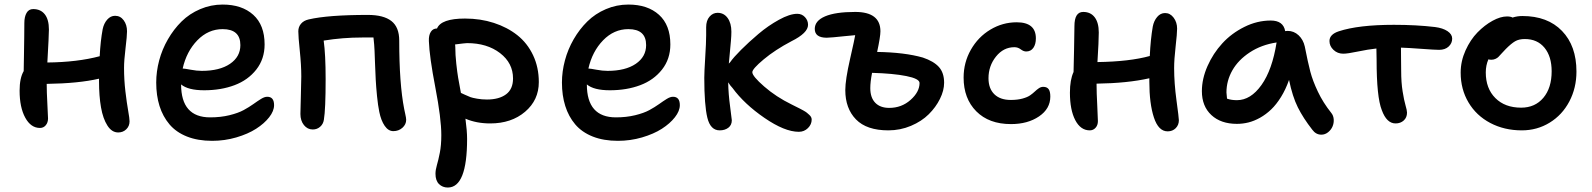

<svg xmlns="http://www.w3.org/2000/svg" viewBox="-20 -570 7058 851"><path d="M157.2 -2.9Q116.7 -2.9 91.8 -48.6Q66.9 -94.2 66.9 -168Q66.9 -224.1 85 -254.9Q85.4 -279.3 86.2 -324.7Q86.9 -370.1 87.4 -405.5Q87.9 -440.9 87.9 -467.8Q87.9 -495.6 97.7 -512.7Q107.4 -529.8 127 -529.8Q160.2 -529.8 178.5 -506.6Q196.8 -483.4 196.8 -439Q196.8 -413.6 189.9 -293Q323.2 -294.4 421.9 -320.8Q425.3 -388.2 435.1 -440.9Q440.4 -466.3 455.3 -483.2Q470.2 -500 490.2 -500Q513.7 -500 528.3 -480Q543 -460 543 -431.2Q543 -410.6 536.4 -356.4Q529.8 -302.2 529.8 -269Q529.8 -215.3 535.9 -164.3Q542 -113.3 548.1 -79.1Q554.2 -44.9 554.2 -32.2Q554.2 -11.2 539.8 2.9Q525.4 17.1 503.9 17.1Q475.6 17.1 456.1 -13.4Q436.5 -43.9 427.7 -94Q418.9 -144 418.9 -210V-221.2Q328.1 -200.2 187 -198.2Q187 -163.1 189.9 -110.1Q192.9 -57.1 192.9 -44.9Q192.9 -26.9 182.9 -14.9Q172.9 -2.9 157.2 -2.9Z M920.4 54.2Q856.9 54.2 808.8 35.2Q760.7 16.1 731.2 -18.8Q701.7 -53.7 687 -100.3Q672.4 -147 672.4 -204.1Q672.4 -252.9 685.5 -302.2Q698.7 -351.6 724.4 -396Q750 -440.4 784.9 -474.9Q819.8 -509.3 867.2 -529.5Q914.6 -549.8 966.8 -549.8Q1052.2 -549.8 1102.5 -504.4Q1152.8 -459 1152.8 -373Q1152.8 -308.6 1116 -261.7Q1079.1 -214.8 1019.3 -192.4Q959.5 -169.9 884.8 -169.9Q813.5 -169.9 782.7 -195.8Q782.7 -49.8 911.6 -49.8Q958 -49.8 996.8 -59.3Q1035.6 -68.8 1059.8 -82Q1084 -95.2 1102.8 -108.6Q1121.6 -122.1 1137 -131.6Q1152.3 -141.1 1164.6 -141.1Q1194.8 -141.1 1194.8 -104Q1194.8 -78.1 1173.1 -50.3Q1151.4 -22.5 1115.2 0.7Q1079.1 23.9 1027.3 39.1Q975.6 54.2 920.4 54.2ZM791.5 -266.1Q798.3 -266.1 825.2 -261Q852.1 -255.9 874.5 -255.9Q953.6 -255.9 999.5 -287.1Q1045.4 -318.4 1045.4 -370.1Q1045.4 -440.9 966.8 -440.9Q902.8 -440.9 854.7 -391.4Q806.6 -341.8 789.6 -266.1Z M1723.1 11.2Q1701.2 11.2 1685.1 -12.2Q1668.9 -35.6 1661.1 -74.2Q1655.3 -102.1 1651.1 -143.8Q1647 -185.5 1645.3 -217.3Q1643.6 -249 1642.1 -292Q1640.6 -335 1640.1 -345.2Q1639.2 -370.1 1635.3 -403.8H1585.4Q1499 -403.8 1414.6 -390.1Q1423.3 -329.1 1423.3 -219.2Q1423.3 -85 1415.5 -39.1Q1412.6 -20 1398.9 -8.1Q1385.3 3.9 1366.2 3.9Q1342.8 3.9 1327.1 -15.6Q1311.5 -35.2 1311.5 -64.9Q1311.5 -85.4 1313.5 -145Q1315.4 -204.6 1315.4 -231Q1315.4 -281.2 1308.8 -344.7Q1302.2 -408.2 1302.2 -431.2Q1302.2 -450.7 1314.2 -464.8Q1326.2 -479 1348.1 -483.9Q1434.1 -503.9 1610.4 -503.9Q1680.2 -503.9 1714.8 -476.8Q1749.5 -449.7 1749.5 -390.1Q1749.5 -199.2 1771.5 -86.9Q1772 -83.5 1776.1 -65.2Q1780.3 -46.9 1780.3 -39.1Q1780.3 -18.6 1763.7 -3.7Q1747.1 11.2 1723.1 11.2Z M1964.8 261.2Q1941.4 261.2 1925.8 245.8Q1910.2 230.5 1910.2 200.2Q1910.2 183.1 1916.5 161.6Q1922.9 140.1 1929.4 107.2Q1936 74.2 1936 28.8Q1936 -44.9 1909.7 -181.6Q1883.3 -318.4 1880.9 -388.2Q1879.9 -413.6 1889.4 -428.7Q1898.9 -443.8 1917 -443.8Q1935.1 -487.8 2041 -487.8Q2109.4 -487.8 2168.9 -468.5Q2228.5 -449.2 2272.9 -414.1Q2317.4 -378.9 2342.8 -325.2Q2368.2 -271.5 2368.2 -206.1Q2368.2 -126.5 2307.4 -74.7Q2246.6 -22.9 2152.8 -22.9Q2091.8 -22.9 2043 -43.9Q2050.3 10.3 2050.3 45.9Q2050.3 261.2 1964.8 261.2ZM1998 -361.8Q1998 -327.1 2002.4 -287.6Q2006.8 -248 2010.5 -226.3Q2014.2 -204.6 2022.9 -158.2Q2024.4 -157.7 2040.5 -150.1Q2056.6 -142.6 2065.4 -139.4Q2074.2 -136.2 2094.7 -132.6Q2115.2 -128.9 2138.2 -128.9Q2191.9 -128.9 2222.9 -151.9Q2253.9 -174.8 2253.9 -222.2Q2253.9 -290.5 2196.3 -334.7Q2138.7 -378.9 2050.3 -378.9Q2042.5 -378.9 1997.1 -373Q1997.1 -371.1 1997.6 -367.2Q1998 -363.3 1998 -361.8Z M2718.8 54.2Q2655.3 54.2 2607.2 35.2Q2559.1 16.1 2529.5 -18.8Q2500 -53.7 2485.4 -100.3Q2470.7 -147 2470.7 -204.1Q2470.7 -252.9 2483.9 -302.2Q2497.1 -351.6 2522.7 -396Q2548.3 -440.4 2583.3 -474.9Q2618.2 -509.3 2665.5 -529.5Q2712.9 -549.8 2765.1 -549.8Q2850.6 -549.8 2900.9 -504.4Q2951.2 -459 2951.2 -373Q2951.2 -308.6 2914.3 -261.7Q2877.4 -214.8 2817.6 -192.4Q2757.8 -169.9 2683.1 -169.9Q2611.8 -169.9 2581.1 -195.8Q2581.1 -49.8 2710 -49.8Q2756.3 -49.8 2795.2 -59.3Q2834 -68.8 2858.2 -82Q2882.3 -95.2 2901.1 -108.6Q2919.9 -122.1 2935.3 -131.6Q2950.7 -141.1 2962.9 -141.1Q2993.2 -141.1 2993.2 -104Q2993.2 -78.1 2971.4 -50.3Q2949.7 -22.5 2913.6 0.7Q2877.4 23.9 2825.7 39.1Q2773.9 54.2 2718.8 54.2ZM2589.8 -266.1Q2596.7 -266.1 2623.5 -261Q2650.4 -255.9 2672.9 -255.9Q2752 -255.9 2797.9 -287.1Q2843.8 -318.4 2843.8 -370.1Q2843.8 -440.9 2765.1 -440.9Q2701.2 -440.9 2653.1 -391.4Q2605 -341.8 2587.9 -266.1Z M3169.9 7.8Q3128.9 7.8 3115.2 -48.1Q3101.6 -104 3101.6 -225.1Q3101.6 -249 3105.7 -315.4Q3109.9 -381.8 3109.9 -414.1V-449.2Q3109.9 -479 3124.8 -496.1Q3139.6 -513.2 3160.6 -513.2Q3188.5 -513.2 3205.1 -490.2Q3221.7 -467.3 3221.7 -429.2Q3221.7 -412.1 3219.7 -389.2Q3217.8 -366.2 3214.8 -335.4Q3211.9 -304.7 3210.4 -288.1Q3211.4 -289.6 3216.8 -294.9Q3230.5 -314.9 3264.6 -349.1Q3298.8 -383.3 3341.8 -419.7Q3384.8 -456.1 3432.6 -482.4Q3480.5 -508.8 3513.7 -508.8Q3534.2 -508.8 3547.9 -494.1Q3561.5 -479.5 3561.5 -460Q3561.5 -423.8 3487.8 -387.2Q3415.5 -349.1 3365 -306.9Q3314.5 -264.6 3314.5 -250Q3314.5 -232.4 3367.2 -186.5Q3419.9 -140.6 3488.8 -106.9Q3494.1 -104.5 3506.3 -98.1Q3518.6 -91.8 3524.7 -88.9Q3530.8 -85.9 3540.8 -80.3Q3550.8 -74.7 3555.9 -70.6Q3561 -66.4 3566.9 -61Q3572.8 -55.7 3575.2 -50.5Q3577.6 -45.4 3577.6 -40Q3577.6 -18.6 3561 -2.2Q3544.4 14.2 3520.5 14.2Q3458 14.2 3368.4 -47.4Q3278.8 -108.9 3226.6 -180.2Q3217.3 -189.5 3207.5 -205.1Q3208.5 -152.8 3216.1 -97.4Q3223.6 -42 3223.6 -37.1Q3223.6 -15.6 3208.3 -3.9Q3192.9 7.8 3169.9 7.8Z M3917.5 7.8Q3821.3 7.8 3773.9 -40.8Q3726.6 -89.4 3726.6 -170.9Q3726.6 -215.8 3747.6 -308.1Q3768.6 -400.4 3770.5 -414.1Q3752.4 -412.6 3723.6 -409.7Q3694.8 -406.7 3674.6 -404.8Q3654.3 -402.8 3644.5 -402.8Q3591.3 -402.8 3591.3 -441.9Q3591.3 -478 3637.2 -497.6Q3683.1 -517.1 3770.5 -517.1Q3882.3 -517.1 3882.3 -431.2Q3882.3 -407.7 3867.7 -339.8Q3989.7 -337.9 4070.3 -314.9Q4118.2 -298.8 4141.4 -273.2Q4164.6 -247.6 4164.6 -203.1Q4164.6 -168.9 4146.2 -131.8Q4127.9 -94.7 4096.4 -63.5Q4064.9 -32.2 4017.6 -12.2Q3970.2 7.8 3917.5 7.8ZM3837.4 -179.2Q3837.4 -137.2 3859.4 -114.5Q3881.3 -91.8 3921.4 -91.8Q3976.1 -91.8 4015.9 -127.2Q4055.7 -162.6 4055.7 -202.1Q4055.7 -221.2 3997.1 -232.9Q3938.5 -244.6 3845.2 -247.1Q3837.4 -207 3837.4 -179.2Z M4460.9 -20Q4363.3 -20 4307.1 -76.7Q4251 -133.3 4251 -226.1Q4251 -293 4283.2 -349.6Q4315.4 -406.2 4369.6 -438.7Q4423.8 -471.2 4486.3 -471.2Q4571.3 -471.2 4571.3 -399.9Q4571.3 -374 4560.1 -357.9Q4548.8 -341.8 4528.3 -341.8Q4516.6 -341.8 4504.2 -351.3Q4491.7 -360.8 4476.1 -360.8Q4427.7 -360.8 4394.5 -319.3Q4361.3 -277.8 4361.3 -223.1Q4361.3 -177.7 4387.2 -152.3Q4413.1 -127 4460 -127Q4489.7 -127 4512 -133.1Q4534.2 -139.2 4546.1 -147.7Q4558.1 -156.2 4566.9 -164.6Q4575.7 -172.9 4584.7 -179Q4593.8 -185.1 4604 -185.1Q4620.1 -185.1 4627.7 -175Q4635.3 -165 4635.3 -142.1Q4635.3 -87.9 4585.2 -54Q4535.2 -20 4460.9 -20Z M4810.1 7.8Q4769.5 7.8 4745.8 -37.6Q4722.2 -83 4722.2 -159.2Q4722.2 -216.3 4738.3 -251Q4738.8 -276.4 4740.5 -348.6Q4742.2 -420.9 4742.2 -454.1Q4742.2 -517.1 4781.2 -517.1Q4814 -517.1 4832 -493.4Q4850.1 -469.7 4850.1 -425.8Q4850.1 -388.7 4844.2 -294.9Q4986.3 -296.9 5076.2 -321.8Q5079.6 -395.5 5089.4 -452.1Q5094.2 -477.5 5108.9 -494.9Q5123.5 -512.2 5144 -512.2Q5166.5 -512.2 5181.9 -491.7Q5197.3 -471.2 5197.3 -442.9Q5197.3 -421.9 5190.7 -364Q5184.1 -306.2 5184.1 -268.1Q5184.1 -201.7 5194.6 -124.5Q5205.1 -47.4 5205.1 -37.1Q5205.1 -16.1 5191.2 -2Q5177.2 12.2 5155.3 12.2Q5114.7 12.2 5094.5 -49.1Q5074.2 -110.4 5074.2 -209V-223.1Q4978 -201.2 4840.3 -199.2V-195.8Q4840.3 -158.7 4843.3 -103.8Q4846.2 -48.8 4846.2 -33.2Q4846.2 -15.1 4835.9 -3.7Q4825.7 7.8 4810.1 7.8Z M5462.4 -21Q5391.1 -21 5349.1 -60.1Q5307.1 -99.1 5307.1 -166Q5307.1 -220.7 5332 -277.1Q5356.9 -333.5 5397.7 -377.9Q5438.5 -422.4 5495.4 -450.7Q5552.2 -479 5612.3 -479Q5668 -479 5676.3 -432.1Q5677.7 -432.1 5681.4 -432.6Q5685.1 -433.1 5687 -433.1Q5714.8 -433.1 5735.6 -413.8Q5756.3 -394.5 5763.2 -363.8Q5777.3 -292 5787.8 -252Q5798.3 -211.9 5821.3 -163.6Q5844.2 -115.2 5880.4 -69.8Q5890.1 -58.1 5891.4 -41.3Q5892.6 -24.4 5886.2 -9.5Q5879.9 5.4 5866.5 16.1Q5853 26.9 5836.4 26.9Q5812.5 26.9 5796.4 4.9Q5756.3 -46.4 5732.4 -94.2Q5708.5 -142.1 5693.4 -215.8Q5678.7 -173.8 5658 -140.4Q5637.2 -106.9 5614.3 -85Q5591.3 -63 5565.2 -48.3Q5539.1 -33.7 5513.7 -27.3Q5488.3 -21 5462.4 -21ZM5416 -160.2Q5416 -154.8 5418.5 -132.8Q5437 -126 5462.4 -126Q5523.4 -126 5571.3 -193.4Q5619.1 -260.7 5638.2 -381.8Q5570.8 -371.6 5519.5 -337.9Q5468.3 -304.2 5442.1 -258.1Q5416 -211.9 5416 -160.2Z M6165.5 -22.9Q6126 -22.9 6104.5 -82Q6081.5 -139.6 6081.5 -305.2Q6081.5 -339.8 6080.6 -355Q6043.9 -351.1 5998.5 -341.6Q5953.1 -332 5933.6 -332Q5908.2 -332 5890.4 -348.9Q5872.6 -365.7 5872.6 -388.2Q5872.6 -417.5 5913.6 -431.2Q6001 -460 6158.2 -460Q6257.8 -460 6340.3 -450.2Q6375 -445.8 6395.8 -431.9Q6416.5 -418 6416.5 -398.9Q6416.5 -378.4 6400.9 -363.8Q6385.3 -349.1 6358.4 -349.1Q6339.8 -349.1 6281 -353.5Q6222.2 -357.9 6189.5 -358.9Q6189.5 -341.8 6189.9 -306.9Q6190.4 -272 6190.4 -256.8Q6190.4 -204.6 6196.8 -165Q6203.1 -125.5 6209.7 -103Q6216.3 -80.6 6216.3 -70.8Q6216.3 -49.3 6201.9 -36.1Q6187.5 -22.9 6165.5 -22.9Z M6725.1 7.8Q6647.5 7.8 6585.4 -24.9Q6523.4 -57.6 6488.8 -116Q6454.1 -174.3 6454.1 -248Q6454.1 -298.8 6475.6 -346.4Q6497.1 -394 6528.6 -426.3Q6560.1 -458.5 6595.2 -477.8Q6630.4 -497.1 6659.2 -497.1Q6675.8 -497.1 6684.1 -492.2Q6705.1 -499 6727.5 -499Q6839.4 -499 6903.3 -432.9Q6967.3 -366.7 6967.3 -252.9Q6967.3 -180.2 6935.8 -120.4Q6904.3 -60.5 6848.6 -26.4Q6793 7.8 6725.1 7.8ZM6565.4 -249Q6565.4 -177.7 6607.9 -135.3Q6650.4 -92.8 6722.2 -92.8Q6783.7 -92.8 6820.6 -136.5Q6857.4 -180.2 6857.4 -253.9Q6857.4 -319.8 6825.7 -358.4Q6793.9 -397 6738.3 -397Q6712.4 -397 6695.3 -387Q6678.2 -377 6654.3 -353Q6646.5 -345.2 6636 -333.5Q6625.5 -321.8 6621.1 -317.4Q6616.7 -313 6608.4 -309.1Q6600.1 -305.2 6590.3 -305.2Q6581.1 -305.2 6577.1 -307.1Q6565.4 -280.3 6565.4 -249Z"/></svg>

Font: Shantell Sans Irregular
Style: Regular
Weight: 500
Designer: Stephen Nixon, Anya Danilova, Shantell Martin
Foundry: Arrow Type
Version: Version 1.006;[9816181b4]